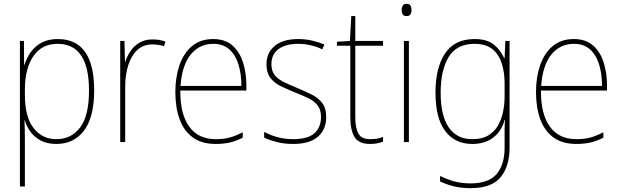

<svg xmlns="http://www.w3.org/2000/svg" viewBox="-20 -793 3246 1003"><path d="M282 -589Q472 -589 472 -320Q472 -182 419.5 -111.5Q367 -41 274 -41Q227 -41 193.5 -58.5Q160 -76 139.5 -104Q119 -132 110 -164H108Q109 -139 109.5 -111.5Q110 -84 110 -55V181H84V-579H105L106 -454H108Q118 -488 139.5 -519Q161 -550 196 -569.5Q231 -589 282 -589ZM281 -564Q198 -564 154 -499Q110 -434 110 -326V-297Q110 -183 155 -124.5Q200 -66 275 -66Q352 -66 398.5 -127Q445 -188 445 -320Q445 -564 281 -564Z M776 -587Q814 -587 844 -576L837 -552Q823 -556 808.5 -558.5Q794 -561 776 -561Q728 -561 696.5 -531Q665 -501 649.5 -451Q634 -401 634 -341V-51H608V-579H630L633 -471H635Q644 -500 662 -526.5Q680 -553 708.5 -570Q737 -587 776 -587Z M1094 -589Q1156 -589 1194 -555.5Q1232 -522 1249.5 -467Q1267 -412 1267 -346V-320H922Q921 -197 968.5 -131.5Q1016 -66 1107 -66Q1147 -66 1178 -74Q1209 -82 1248 -102V-74Q1216 -57 1182.5 -49Q1149 -41 1107 -41Q1033 -41 986.5 -75.5Q940 -110 918 -171Q896 -232 896 -312Q896 -389 917.5 -452Q939 -515 983 -552Q1027 -589 1094 -589ZM1094 -564Q1022 -564 976.5 -508.5Q931 -453 923 -344H1241Q1241 -407 1225.5 -457Q1210 -507 1177.5 -535.5Q1145 -564 1094 -564Z M1684 -181Q1684 -117 1641 -79Q1598 -41 1511 -41Q1463 -41 1423.5 -51.5Q1384 -62 1360 -74V-104Q1393 -86 1431.5 -76Q1470 -66 1511 -66Q1588 -66 1622.5 -97Q1657 -128 1657 -182Q1657 -219 1639.5 -242Q1622 -265 1591 -280Q1560 -295 1521 -310Q1480 -327 1446 -343.5Q1412 -360 1392 -386.5Q1372 -413 1372 -458Q1372 -517 1415 -553Q1458 -589 1537 -589Q1577 -589 1612.5 -580.5Q1648 -572 1675 -560L1663 -535Q1640 -548 1605.5 -556Q1571 -564 1537 -564Q1473 -564 1435.5 -537Q1398 -510 1398 -458Q1398 -421 1415.5 -400Q1433 -379 1462.5 -364.5Q1492 -350 1529 -335Q1569 -318 1604.5 -301Q1640 -284 1662 -256.5Q1684 -229 1684 -181Z M1914 -66Q1935 -66 1951.5 -69Q1968 -72 1981 -78V-53Q1967 -48 1951.5 -44.5Q1936 -41 1914 -41Q1853 -41 1831.5 -78Q1810 -115 1810 -181V-554H1740V-575L1808 -579L1815 -709H1836V-579H1981V-554H1836V-181Q1836 -125 1852 -95.5Q1868 -66 1914 -66Z M2104 -773Q2120 -773 2125 -763Q2130 -753 2130 -741Q2130 -728 2124.5 -718.5Q2119 -709 2103 -709Q2089 -709 2083.5 -718.5Q2078 -728 2078 -741Q2078 -753 2083.5 -763Q2089 -773 2104 -773ZM2116 -579V-51H2090V-579Z M2459 -589Q2525 -589 2560.5 -559.5Q2596 -530 2614 -489H2616L2620 -579H2642V-22Q2642 76 2595 133Q2548 190 2438 190Q2388 190 2349.5 180Q2311 170 2279 155V126Q2312 143 2351 154Q2390 165 2438 165Q2533 165 2574.5 116Q2616 67 2616 -22V-66Q2616 -93 2616 -114.5Q2616 -136 2618 -166H2616Q2600 -108 2557 -74.5Q2514 -41 2447 -41Q2357 -41 2306 -108Q2255 -175 2255 -309Q2255 -439 2305 -514Q2355 -589 2459 -589ZM2459 -564Q2366 -564 2324 -495.5Q2282 -427 2282 -309Q2282 -188 2324.5 -127Q2367 -66 2447 -66Q2498 -66 2530.5 -85.5Q2563 -105 2581.5 -137.5Q2600 -170 2608 -209.5Q2616 -249 2616 -288V-358Q2616 -415 2601 -462Q2586 -509 2552 -536.5Q2518 -564 2459 -564Z M2978 -589Q3040 -589 3078 -555.5Q3116 -522 3133.5 -467Q3151 -412 3151 -346V-320H2806Q2805 -197 2852.5 -131.5Q2900 -66 2991 -66Q3031 -66 3062 -74Q3093 -82 3132 -102V-74Q3100 -57 3066.5 -49Q3033 -41 2991 -41Q2917 -41 2870.5 -75.5Q2824 -110 2802 -171Q2780 -232 2780 -312Q2780 -389 2801.5 -452Q2823 -515 2867 -552Q2911 -589 2978 -589ZM2978 -564Q2906 -564 2860.5 -508.5Q2815 -453 2807 -344H3125Q3125 -407 3109.5 -457Q3094 -507 3061.5 -535.5Q3029 -564 2978 -564Z"/></svg>

Font: Noto Sans Tamil UI SemiCondensed Thin
Style: Regular
Weight: 100
Width: 4
Designer: Jelle Bosma - Monotype Design Team
Foundry: Monotype Imaging Inc.
Version: Version 2.004; ttfautohint (v1.8.4.7-5d5b)